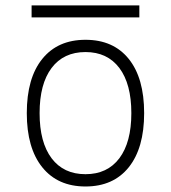

<svg xmlns="http://www.w3.org/2000/svg" viewBox="-20 -673 626 703"><path d="M293 9.8Q191.4 9.8 134.8 -60.5Q78.1 -130.9 78.1 -258.8Q78.1 -387.2 134.8 -457.3Q191.4 -527.3 293 -527.3Q395 -527.3 451.4 -457.3Q507.8 -387.2 507.8 -258.8Q507.8 -130.9 451.4 -60.5Q395 9.8 293 9.8ZM293 -35.2Q373 -35.2 417 -93.5Q460.9 -151.9 460.9 -258.8Q460.9 -365.7 417 -424.1Q373 -482.4 293 -482.4Q212.9 -482.4 168.9 -424.1Q125 -365.7 125 -258.8Q125 -151.9 168.9 -93.5Q212.9 -35.2 293 -35.2ZM95.7 -609.4V-653.3H490.2V-609.4Z"/></svg>

Font: Caskaydia Cove ExtraLight
Style: Regular
Weight: 200
Monospace: yes
Designer: Aaron Bell
Foundry: Saja Typeworks
Version: Version 4.300; ttfautohint (v1.8.3)